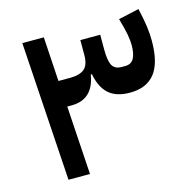

<svg xmlns="http://www.w3.org/2000/svg" viewBox="-94 -716 820 811"><g transform="rotate(-15 316.0 -310.0)"><path d="M175 -414H225Q269 -414 289 -431.5Q309 -449 309 -492V-557H396V-492Q396 -443 407.5 -422.5Q419 -402 448 -402H464Q490 -402 501.5 -422Q513 -442 513 -481Q513 -499 508.5 -525.5Q504 -552 490 -600L580 -620Q591 -573 595.5 -539.5Q600 -506 600 -476Q600 -379 563.5 -333.5Q527 -288 455 -288Q395 -288 362.5 -317Q330 -346 319 -405H314Q297 -300 202 -300H183L202 0H108L69 -608H163Z"/></g></svg>

Font: IBM Plex Sans Arabic Medium
Style: Regular
Weight: 500
Designer: Mike Abbink, Paul van der Laan, Pieter van Rosmalen, Wael Morcos, Khajak Apelian
Foundry: Bold Monday
Version: Version 1.1